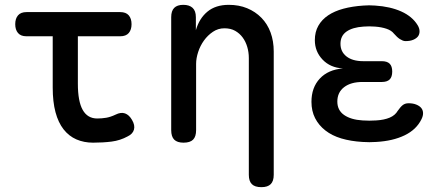

<svg xmlns="http://www.w3.org/2000/svg" viewBox="-20 -580 1840 794"><path d="M477 -530Q501 -530 512.5 -516.5Q524 -503 524 -480Q524 -457 512.5 -443.5Q501 -430 477 -430H302V-234Q302 -161 322 -125.5Q342 -90 382 -90Q401 -90 419 -93Q437 -96 458 -106Q480 -117 497 -111Q514 -105 526 -84Q539 -62 534 -44Q529 -26 508 -16Q477 1 441.5 5.5Q406 10 365 10Q327 10 296 -3.5Q265 -17 243 -45Q221 -73 209.5 -116Q198 -159 198 -218V-430H89Q66 -430 54.5 -443.5Q43 -457 43 -480Q43 -503 54.5 -516.5Q66 -530 90 -530Z M791 -316V-42Q791 -15 778.5 -2.5Q766 10 739 10Q713 10 700.5 -2.5Q688 -15 688 -42V-509Q688 -535 700.5 -547.5Q713 -560 738 -560Q763 -560 776.5 -547.5Q790 -535 790 -509V-455Q804 -504 838 -532Q872 -560 926 -560Q968 -560 1002 -546Q1036 -532 1061 -506.5Q1086 -481 1099 -445.5Q1112 -410 1112 -367V143Q1112 169 1099.5 181.5Q1087 194 1061 194Q1034 194 1021.5 181.5Q1009 169 1009 143V-340Q1009 -364 1002.5 -386Q996 -408 983.5 -425Q971 -442 952.5 -452.5Q934 -463 908 -463Q882 -463 860.5 -448.5Q839 -434 823.5 -412.5Q808 -391 799.5 -365Q791 -339 791 -316Z M1707 -476Q1715 -463 1715 -450.5Q1715 -438 1708.5 -429.5Q1702 -421 1689 -415.5Q1676 -410 1657 -410Q1651 -410 1645 -412.5Q1639 -415 1633.5 -418.5Q1628 -422 1622 -427.5Q1616 -433 1609 -441Q1599 -454 1578.5 -461Q1558 -468 1531 -470Q1518 -471 1506.5 -471Q1495 -471 1483 -470Q1438 -467 1413 -449.5Q1388 -432 1388 -399Q1388 -366 1413 -346.5Q1438 -327 1482 -327H1559Q1581 -327 1591.5 -316.5Q1602 -306 1602 -284Q1602 -262 1591.5 -251.5Q1581 -241 1559 -241H1479Q1431 -241 1403 -219.5Q1375 -198 1375 -160Q1375 -124 1403 -104.5Q1431 -85 1479 -82Q1493 -81 1507.5 -81Q1522 -81 1536 -82Q1569 -84 1591.5 -93.5Q1614 -103 1625 -122Q1630 -129 1635 -135Q1640 -141 1645 -145Q1650 -149 1656 -151Q1662 -153 1670 -153Q1688 -153 1701.5 -147.5Q1715 -142 1722 -133.5Q1729 -125 1729.5 -113Q1730 -101 1723 -87Q1702 -44 1653.5 -20.5Q1605 3 1536 7Q1522 8 1507.5 8Q1493 8 1479 7Q1430 4 1391.5 -7.5Q1353 -19 1325.5 -40.5Q1298 -62 1283 -91.5Q1268 -121 1268 -159Q1268 -218 1302.5 -255Q1337 -292 1398 -297Q1346 -300 1314 -333.5Q1282 -367 1282 -414Q1282 -448 1296.5 -473.5Q1311 -499 1337 -516.5Q1363 -534 1400 -544Q1437 -554 1483 -557Q1495 -558 1506.5 -558Q1518 -558 1531 -557Q1594 -553 1639.5 -532.5Q1685 -512 1707 -476Z"/></svg>

Font: Maple Mono Normal NL Medium
Style: Regular
Weight: 500
Monospace: yes
Designer: subframe7536
Version: Version 7.000